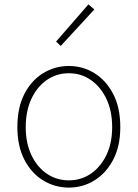

<svg xmlns="http://www.w3.org/2000/svg" viewBox="-20 -840 626 873"><path d="M293 13Q230 13 176.5 -19.5Q123 -52 91 -113.5Q59 -175 59 -262Q59 -351 91 -413Q123 -475 176.5 -507.5Q230 -540 293 -540Q356 -540 409 -507.5Q462 -475 494.5 -413Q527 -351 527 -262Q527 -175 494.5 -113.5Q462 -52 409 -19.5Q356 13 293 13ZM293 -20Q349 -20 393.5 -50.5Q438 -81 464 -135.5Q490 -190 490 -262Q490 -335 464 -390Q438 -445 393.5 -476Q349 -507 293 -507Q237 -507 192.5 -476Q148 -445 122.5 -390Q97 -335 97 -262Q97 -190 122.5 -135.5Q148 -81 192.5 -50.5Q237 -20 293 -20ZM256 -631 235 -651 382 -820 409 -797Z"/></svg>

Font: Source Han Sans SC ExtraLight
Style: Regular
Weight: 250
Designer: Ryoko NISHIZUKA 西塚涼子 (kana, bopomofo & ideographs); Paul D. Hunt (Latin, Greek & Cyrillic); Sandoll Communications 산돌커뮤니
Foundry: Adobe
Version: Version 2.004;hotconv 1.0.118;makeotfexe 2.5.65603